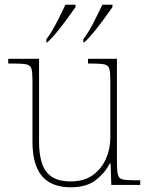

<svg xmlns="http://www.w3.org/2000/svg" viewBox="-20 -786 637 816"><path d="M281 10Q199 10 158.5 -37.5Q118 -85 118 -184V-442Q118 -477 114 -492.5Q110 -508 94 -512Q78 -516 41 -516H15V-536H146V-181Q146 -134 157 -96Q168 -58 197.5 -36.5Q227 -15 281 -15Q337 -15 374 -41.5Q411 -68 430 -110.5Q449 -153 449 -202V-442Q449 -477 445 -492.5Q441 -508 425 -512Q409 -516 372 -516H354V-536H477V-94Q477 -60 481 -44Q485 -28 499.5 -24Q514 -20 544 -20H576V0H453L450 -91H446Q427 -52 387.5 -21Q348 10 281 10ZM334 -619Q356 -648 377.5 -690Q399 -732 415 -766H458V-756Q446 -739 425.5 -710.5Q405 -682 382 -653.5Q359 -625 338 -606H334ZM177 -619Q199 -648 220.5 -690Q242 -732 258 -766H301V-756Q289 -739 268.5 -710.5Q248 -682 225 -653.5Q202 -625 181 -606H177Z"/></svg>

Font: Noto Serif Lao Thin
Style: Regular
Weight: 250
Designer: Monotype Design Team
Foundry: Monotype Imaging Inc.
Version: Version 2.003